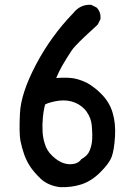

<svg xmlns="http://www.w3.org/2000/svg" viewBox="-20 -764 540 794"><path d="M227.1 9.8Q179.2 3.4 149.4 -23.9Q121.6 -50.3 106.2 -73.2Q90.8 -96.2 80.6 -123.5Q70.8 -150.9 64.5 -181.6Q58.6 -213.4 62.5 -295.4Q66.4 -378.4 128.9 -497.1Q190.9 -614.7 282.7 -709.5Q311.5 -746.1 355 -744.1H356.9L358.9 -743.2L378.4 -733.4L379.9 -732.4L381.3 -731Q397.9 -712.4 395.5 -686.5V-684.6L394.5 -683.1L384.8 -663.6L383.8 -662.1L382.3 -660.6Q353 -634.3 330.8 -613Q308.6 -591.8 294.7 -577.1Q280.8 -562.5 275.4 -553.7Q256.3 -524.9 237.8 -493.2Q223.6 -468.3 212.4 -441.4Q225.6 -442.4 236.8 -442.6Q248 -442.9 257.6 -442.6Q267.1 -442.4 274.9 -441.4Q302.2 -438.5 332 -424.8Q342.3 -420.4 352.8 -413.6Q363.3 -406.7 374.3 -397.9Q385.3 -389.2 396.5 -377.9Q431.6 -344.2 445.3 -299.3Q459 -254.9 455.6 -199.2Q452.1 -143.6 441.9 -115.7Q431.2 -87.4 394.5 -51.3Q376.5 -33.2 356.9 -20.8Q337.4 -8.3 316.4 -1.5Q275.9 11.7 228 9.8H227.5ZM318.4 -106.9Q331.1 -114.3 339.1 -123Q347.2 -131.8 351.1 -142.1Q360.4 -165 361.3 -189.9Q361.8 -198.2 361.6 -207.5Q361.3 -216.8 360.8 -226.3Q360.4 -235.8 359.4 -246.1Q357.9 -260.7 353 -274.2Q348.1 -287.6 339.4 -300.3Q335.4 -306.6 330.3 -312Q325.2 -317.4 319.3 -322.3Q313.5 -327.1 306.6 -331.3Q299.8 -335.4 292 -338.9Q261.2 -352.1 224.1 -347.7Q215.8 -346.7 207.5 -345Q199.2 -343.3 191.9 -341.3Q184.6 -339.4 178.2 -337.2Q171.9 -335 166.5 -332Q164.1 -322.8 162.4 -314Q160.6 -305.2 159.4 -296.1Q158.2 -287.1 157.2 -277.3Q155.8 -262.2 155.5 -246.8Q155.3 -231.4 156.2 -216.3Q158.2 -186.5 169.4 -157.7Q174.8 -144 185.1 -131.3Q195.3 -118.7 210.9 -106.9Q241.2 -84 272 -85Q287.6 -85.4 298.1 -90.3Q308.6 -95.2 315.4 -104.5L316.4 -106Z"/></svg>

Font: NaikaiFont
Style: Bold
Weight: 700
Version: Version 1.89